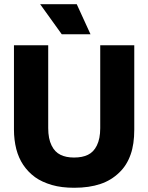

<svg xmlns="http://www.w3.org/2000/svg" viewBox="-20 -874 701 908"><path d="M331 14Q271 14 226 1Q178 -13 146 -36Q113 -60 90 -94Q68 -127 57 -169Q46 -213 46 -261V-660H208V-268Q208 -218 224 -186Q239 -155 266 -142Q292 -129 330 -129Q370 -129 396 -142Q423 -155 438 -186Q454 -218 454 -268V-660H615V-261Q615 -192 598 -144Q580 -92 544 -58Q506 -21 455 -4Q402 14 331 14ZM272 -712 170 -854H343L408 -712Z"/></svg>

Font: Bricolage Grotesque 36pt ExtraBold
Style: Regular
Weight: 800
Designer: Mathieu Triay
Foundry: Atelier Triay
Version: Version 1.000;gftools[0.9.30]